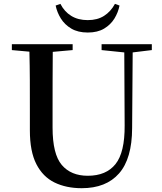

<svg xmlns="http://www.w3.org/2000/svg" viewBox="-20 -966 849 1004"><path d="M271 -937 295.9 -945.8Q316.4 -905.3 352.3 -883.1Q388.2 -860.8 439 -860.8Q489.3 -860.8 524.2 -883.1Q559.1 -905.3 581.1 -945.8L605 -937Q598.1 -901.4 578.4 -869.1Q558.6 -836.9 524.4 -816.4Q490.2 -795.9 439 -795.9Q387.7 -795.9 353 -816.4Q318.4 -836.9 298.3 -869.1Q278.3 -901.4 271 -937ZM511.2 -704.1V-734.9H773.9V-704.1L673.8 -691.9L670.9 -295.9Q670.4 -136.2 602.5 -59.1Q534.7 18.1 407.2 18.1Q326.2 18.1 265.1 -11.7Q204.1 -41.5 170.2 -107.7Q136.2 -173.8 136.2 -284.2V-397Q136.2 -471.2 136 -546.1Q135.7 -621.1 133.8 -695.8L42 -704.1V-734.9H359.9V-704.1L255.9 -694.8Q255.4 -621.6 255.1 -546.9Q254.9 -472.2 254.9 -397V-298.8Q254.9 -160.2 303 -103.5Q351.1 -46.9 439 -46.9Q535.2 -46.9 584 -107.9Q632.8 -168.9 631.8 -310.1L629.9 -691.9Z"/></svg>

Font: Source Han Serif TW SemiBold
Style: Regular
Weight: 600
Designer: Ryoko NISHIZUKA Ë•øÂ°öÊ∂ºÂ≠ê (kana & ideographs); Frank Grie√ühammer (Latin, Greek & Cyrillic); Wenlong ZHANG Âº†ÊñáÈæô 
Foundry: Adobe
Version: Version 2.003;hotconv 1.1.1;makeotfexe 2.6.0